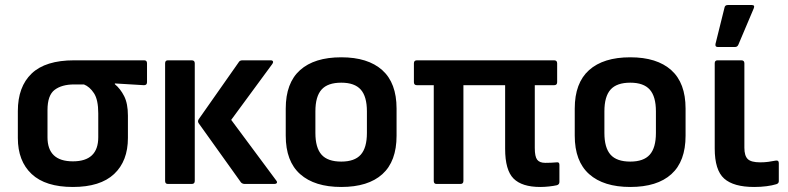

<svg xmlns="http://www.w3.org/2000/svg" viewBox="-20 -732 3136 764"><path d="M270 12Q161 12 106 -39.5Q51 -91 51 -183V-290Q51 -387 106 -439.5Q161 -492 275 -492H554Q565 -492 565 -480V-405Q565 -393 553 -393L437 -400V-397Q459 -379 474 -349.5Q489 -320 489 -272V-183Q489 -91 434 -39.5Q379 12 270 12ZM270 -90Q371 -90 371 -186V-281Q371 -335 354 -361Q337 -387 314 -396H275Q226 -396 197.5 -374.5Q169 -353 169 -294V-186Q169 -90 270 -90Z M954 0Q945 0 939 -6L771 -241Q765 -249 771 -258L931 -486Q935 -492 945 -492H1057Q1064 -492 1066 -488Q1068 -484 1064 -478L900 -255L1079 -14Q1084 -8 1081.5 -4Q1079 0 1072 0ZM648 0Q637 0 637 -12V-480Q637 -492 648 -492H743Q755 -492 755 -480V-12Q755 0 743 0Z M1338 12Q1232 12 1174.5 -39Q1117 -90 1117 -192V-300Q1117 -402 1174 -453Q1231 -504 1338 -504Q1444 -504 1501 -453Q1558 -402 1558 -300V-192Q1558 -90 1501.5 -39Q1445 12 1338 12ZM1338 -89Q1391 -89 1415.5 -116.5Q1440 -144 1440 -203V-289Q1440 -348 1415.5 -375.5Q1391 -403 1338 -403Q1284 -403 1259.5 -375.5Q1235 -348 1235 -289V-203Q1235 -144 1259.5 -116.5Q1284 -89 1338 -89Z M2130 12Q2057 12 2023.5 -21.5Q1990 -55 1990 -140V-393H1824V-12Q1824 0 1812 0H1717Q1706 0 1706 -12V-393H1639Q1627 -393 1627 -405V-480Q1627 -492 1639 -492H2185Q2197 -492 2197 -480V-405Q2197 -393 2185 -393H2108V-143Q2108 -109 2117.5 -96.5Q2127 -84 2150 -84Q2161 -84 2172.5 -84.5Q2184 -85 2195 -86Q2206 -88 2206 -76V-8Q2206 2 2196 5Q2183 8 2164.5 10Q2146 12 2130 12Z M2488 12Q2382 12 2324.5 -39Q2267 -90 2267 -192V-300Q2267 -402 2324 -453Q2381 -504 2488 -504Q2594 -504 2651 -453Q2708 -402 2708 -300V-192Q2708 -90 2651.5 -39Q2595 12 2488 12ZM2488 -89Q2541 -89 2565.5 -116.5Q2590 -144 2590 -203V-289Q2590 -348 2565.5 -375.5Q2541 -403 2488 -403Q2434 -403 2409.5 -375.5Q2385 -348 2385 -289V-203Q2385 -144 2409.5 -116.5Q2434 -89 2488 -89Z M2981 12Q2899 12 2861.5 -21.5Q2824 -55 2824 -141V-480Q2824 -492 2835 -492H2930Q2942 -492 2942 -480V-144Q2942 -112 2955.5 -99Q2969 -86 3005 -86Q3022 -86 3037 -88Q3052 -90 3067 -93Q3079 -95 3079 -83V-11Q3079 -2 3069 1Q3053 6 3030 9Q3007 12 2981 12ZM2836 -545Q2825 -545 2827 -557L2863 -702Q2865 -712 2876 -712H2972Q2985 -712 2979 -698L2918 -554Q2914 -545 2905 -545Z"/></svg>

Font: Sofia Sans
Style: Bold
Weight: 700
Designer: Botio Nikoltchev, Ani Petrova
Foundry: lettersoup
Version: Version 4.100; ttfautohint (v1.8.4.7-5d5b)